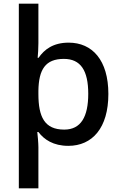

<svg xmlns="http://www.w3.org/2000/svg" viewBox="-20 -780 660 1040"><path d="M567 -271C567 -454 480 -549 352 -549C268 -549 220 -512 189 -467H184C186 -485 188 -521 188 -546V-760H82V240H188V17C188 -4 184 -49 182 -65H188C219 -24 269 10 350 10C480 10 567 -87 567 -271ZM458 -272C458 -147 418 -78 328 -78C221 -78 188 -147 188 -271V-289C190 -404 226 -461 326 -461C417 -461 458 -398 458 -272Z"/></svg>

Font: Noto Sans Canadian Aboriginal Medium
Style: Regular
Weight: 500
Designer: Monotype Design Team, Typotheque's Kevin King
Foundry: Monotype Imaging Inc.
Version: Version 2.004